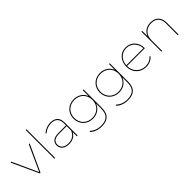

<svg xmlns="http://www.w3.org/2000/svg" viewBox="217 -2026 3507 3507"><g transform="rotate(-45 1970.5 -272.5)"><path d="M502 -517H479L254 -23L29 -517H6L244 0H264Z M643 0V-742H623V0Z M1203 -148C1169 -64 1106 -16 1006 -16C903 -16 843 -65 843 -143C843 -212 889 -262 1006 -262H1203ZM1006 3C1103 3 1170 -41 1203 -110V0H1223V-339C1223 -457 1158 -520 1038 -520C960 -520 886 -490 837 -443L851 -429C896 -472 962 -501 1039 -501C1146 -501 1203 -446 1203 -338V-281H1007C869 -281 823 -216 823 -142C823 -55 890 3 1006 3Z M1640 -36C1505 -36 1406 -132 1406 -269C1406 -406 1505 -501 1640 -501C1775 -501 1874 -406 1874 -269C1874 -132 1775 -36 1640 -36ZM1640 -17C1751 -17 1839 -79 1874 -173V-43C1874 110 1804 178 1655 178C1568 178 1493 149 1440 97L1426 111C1475 165 1561 197 1655 197C1815 197 1894 121 1894 -46V-517H1874V-366C1839 -459 1751 -520 1640 -520C1495 -520 1386 -416 1386 -269C1386 -122 1495 -17 1640 -17Z M2317 -36C2182 -36 2083 -132 2083 -269C2083 -406 2182 -501 2317 -501C2452 -501 2551 -406 2551 -269C2551 -132 2452 -36 2317 -36ZM2317 -17C2428 -17 2516 -79 2551 -173V-43C2551 110 2481 178 2332 178C2245 178 2170 149 2117 97L2103 111C2152 165 2238 197 2332 197C2492 197 2571 121 2571 -46V-517H2551V-366C2516 -459 2428 -520 2317 -520C2172 -520 2063 -416 2063 -269C2063 -122 2172 -17 2317 -17Z M2759 -278C2766 -406 2857 -501 2979 -501C3101 -501 3193 -406 3200 -278ZM2998 3C3072 3 3142 -26 3188 -82L3174 -96C3133 -42 3067 -16 2998 -16C2861 -16 2759 -116 2759 -259H3219V-264C3219 -414 3115 -520 2979 -520C2842 -520 2740 -412 2740 -259C2740 -106 2849 3 2998 3Z M3625 -520C3515 -520 3439 -465 3408 -379V-517H3388V0H3408V-281C3408 -412 3490 -501 3626 -501C3743 -501 3812 -433 3812 -305V0H3832V-305C3832 -445 3752 -520 3625 -520Z"/></g></svg>

Font: Montserrat-Alt1 Thin
Style: Regular
Weight: 100
Designer: Differentunic
Foundry: Differentunic
Version: Version 7.222